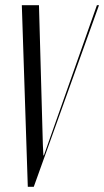

<svg xmlns="http://www.w3.org/2000/svg" viewBox="-20 -719 401 739"><path d="M130 -699H64L87 0H110L361 -699H353L149 -121H147L145 -161Z"/></svg>

Font: Moniqa Ita Display
Style: Italic
Weight: 400
Italic angle: -10°
Designer: Rajesh Rajput
Foundry: Rajesh Rajput
Version: Version 1.000